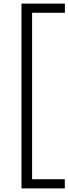

<svg xmlns="http://www.w3.org/2000/svg" viewBox="-20 -828 381 1068"><path d="M99.5 220V-808H341V-757H158.5V169H340.5V220Z"/></svg>

Font: Encode Sans Condensed Thin Light
Style: Regular
Weight: 300
Version: Version 3.002